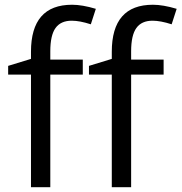

<svg xmlns="http://www.w3.org/2000/svg" viewBox="-20 -785 761 805"><path d="M666 -472.2H529.8V0H448.7V-472.2H353V-508.8L448.7 -538.1V-567.9Q448.7 -765.1 621.1 -765.1Q663.6 -765.1 720.7 -748L699.7 -683.1Q652.8 -698.2 619.6 -698.2Q573.7 -698.2 551.8 -667.7Q529.8 -637.2 529.8 -569.8V-535.2H666ZM327.1 -472.2H190.9V0H109.9V-472.2H14.2V-508.8L109.9 -538.1V-567.9Q109.9 -765.1 282.2 -765.1Q324.7 -765.1 381.8 -748L360.8 -683.1Q314 -698.2 280.8 -698.2Q234.9 -698.2 212.9 -667.7Q190.9 -637.2 190.9 -569.8V-535.2H327.1Z"/></svg>

Font: f06896923
Style: Regular
Weight: 400
Foundry: Ascender Corporation
Version: Version 1.10